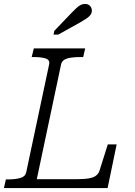

<svg xmlns="http://www.w3.org/2000/svg" viewBox="-39 -956 688 976"><path d="M394 -710 384 -666H369Q343 -666 322 -663Q301 -660 288.5 -652.5Q276 -645 272 -631L148 -45H333Q365 -45 389 -46.5Q413 -48 428.5 -53Q444 -58 453.5 -67Q463 -76 467 -89L509 -222H554L508 0H-19L-9 -44H2Q38 -44 63.5 -51Q89 -58 94 -79L211 -630Q215 -652 192.5 -659Q170 -666 133 -666H122L133 -710ZM327 -893Q340 -906 350 -915.5Q360 -925 370.5 -930.5Q381 -936 393 -936Q410 -936 419 -925.5Q428 -915 428 -902Q428 -890 421 -880.5Q414 -871 401.5 -862.5Q389 -854 370 -843L257 -780H233L237 -799Z"/></svg>

Font: Roboto Serif ExtraLight
Style: Italic
Weight: 250
Italic angle: -10°
Designer: Greg Gazdowicz
Foundry: Commercial Type
Version: Version 1.008